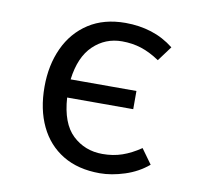

<svg xmlns="http://www.w3.org/2000/svg" viewBox="-66 -609 733 691"><g transform="rotate(10 300.0 -263.5)"><path d="M339.5 -537.5Q389.5 -537.5 434 -523.5Q478.5 -509.5 516.5 -479.5L476.5 -425.5Q441.5 -449 408.8 -459.5Q376 -470 338.5 -470Q277.5 -470 233.8 -428.2Q190 -386.5 179.5 -303H420V-236.5H178.5Q184.5 -143 229.2 -100.8Q274 -58.5 338.5 -58.5Q377.5 -58.5 410.2 -69.8Q443 -81 477.5 -104.5L516.5 -50.5Q480 -19.5 431.8 -4Q383.5 11.5 341 11.5Q261.5 11.5 205.8 -22.2Q150 -56 120.8 -117.2Q91.5 -178.5 91.5 -261Q91.5 -340 120.5 -402.8Q149.5 -465.5 205 -501.5Q260.5 -537.5 339.5 -537.5Z"/></g></svg>

Font: Fast_Mono
Style: Regular
Weight: 400
Monospace: yes
Designer: Carrois Corporate, Edenspiekermann AG, Nikita Prokopov
Foundry: Carrois Corporate, Edenspiekermann AG, Nikita Prokopov
Version: Version 5.002